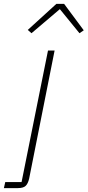

<svg xmlns="http://www.w3.org/2000/svg" viewBox="-96 -768 451 988"><path d="M-76 200 -69 169H15L151 -508H185L54 151Q48 177 36 188.5Q24 200 -5 200ZM66 -597 47 -614 194 -748H234L335 -612L313 -597L212 -721Z"/></svg>

Font: IBM Plex Sans ExtraLight
Style: Italic
Weight: 250
Italic angle: -11.31°
Designer: Mike Abbink, Paul van der Laan, Pieter van Rosmalen
Foundry: Bold Monday
Version: Version 3.201